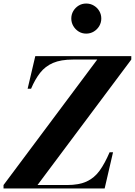

<svg xmlns="http://www.w3.org/2000/svg" viewBox="-72 -1068 764 1088"><path d="M-52 0V-19.5L479 -730.5H341.5Q273 -730.5 228.8 -711.5Q184.5 -692.5 155.5 -655.5Q126.5 -618.5 104 -565H84.5L128 -750H672V-730.5L140.5 -19.5H308Q376 -19.5 419.5 -39.8Q463 -60 492.5 -101Q522 -142 549 -205H568.5L521 0ZM416.5 -877.5Q392.5 -877.5 373.5 -889.5Q354.5 -901.5 343.2 -921Q332 -940.5 332 -963Q332 -986 343.2 -1005.2Q354.5 -1024.5 373.5 -1036.2Q392.5 -1048 416.5 -1048Q440.5 -1048 460 -1036.2Q479.5 -1024.5 490.8 -1005.2Q502 -986 502 -963Q502 -940.5 490.8 -921Q479.5 -901.5 460 -889.5Q440.5 -877.5 416.5 -877.5Z"/></svg>

Font: Bodoni Moda 11pt
Style: Bold Italic
Weight: 700
Italic angle: -13°
Designer: Owen Earl
Foundry: indestructible type
Version: Version 2.004